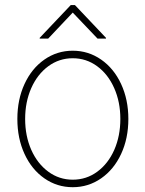

<svg xmlns="http://www.w3.org/2000/svg" viewBox="-20 -742 585 772"><path d="M49.8 -263.7Q49.8 -341.8 78.6 -404.3Q107.4 -466.8 158.4 -502.4Q209.5 -538.1 272.5 -538.1Q335.4 -538.1 386.7 -502.4Q438 -466.8 467 -404.1Q496.1 -341.3 496.1 -263.7Q496.1 -185.5 467 -123Q438 -60.5 386.7 -24.9Q335.4 10.7 272.5 10.7Q209.5 10.7 158.4 -24.9Q107.4 -60.5 78.6 -123Q49.8 -185.5 49.8 -263.7ZM463.9 -263.7Q463.9 -332 439.2 -387.7Q414.6 -443.4 370.8 -475.6Q327.1 -507.8 272.5 -507.8Q217.8 -507.8 174.1 -475.6Q130.4 -443.4 105.7 -387.7Q81.1 -332 81.1 -263.7Q81.1 -195.3 105.7 -139.6Q130.4 -84 174.1 -51.8Q217.8 -19.5 272.5 -19.5Q327.6 -19.5 371.3 -51.8Q415 -84 439.5 -139.6Q463.9 -195.3 463.9 -263.7ZM272.5 -691.4 173.8 -586.9H139.6V-589.8L264.6 -721.7H281.2L406.2 -589.8V-586.9H372.1Z"/></svg>

Font: Pretendard Std Thin
Style: Regular
Weight: 100
Designer: Base glyphs from Inter by Rasmus Andersson; Hangeul glyphs from Noto Sans CJK(Source Han Sans) by Jang Soo-young and Kan
Foundry: Kil Hyung-jin
Version: Version 1.309